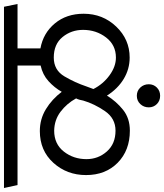

<svg xmlns="http://www.w3.org/2000/svg" viewBox="39 -770 824 964"><g transform="rotate(-90 451.0 -288.0)"><path d="M783 -283Q783 -342 747 -386Q711 -430 644 -430Q581 -430 549.5 -376.5Q518 -323 499 -266L486 -231Q511 -182 555 -150Q599 -118 644 -118Q707 -118 745 -167.5Q783 -217 783 -283ZM134 -266Q134 -207 172.5 -163.5Q211 -120 277 -120Q339 -120 375.5 -173.5Q412 -227 428 -282Q429 -289 432 -300Q435 -311 439 -318Q413 -365 372 -396Q331 -427 277 -428Q210 -428 172 -379.5Q134 -331 134 -266ZM275 -500Q335 -500 385 -469.5Q435 -439 472 -390Q493 -427 525.5 -456.5Q558 -486 604 -496V-612H4L-11 -680H899L913 -612H690V-497Q767 -483 815.5 -424.5Q864 -366 864 -280Q864 -184 799.5 -116.5Q735 -49 644 -49Q586 -49 536.5 -79Q487 -109 453 -163Q424 -116 381.5 -82Q339 -48 277 -48Q178 -48 116 -109Q54 -170 54 -268Q54 -364 115.5 -432Q177 -500 275 -500ZM452 104Q427 104 410.5 87.5Q394 71 394 47Q394 22 410.5 4.5Q427 -13 452 -13Q477 -13 493.5 4.5Q510 22 510 47Q510 71 493.5 87.5Q477 104 452 104Z"/></g></svg>

Font: Palanquin
Style: Regular
Weight: 400
Designer: Pria Ravichandran
Version: Version 1.0.4